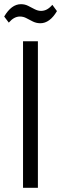

<svg xmlns="http://www.w3.org/2000/svg" viewBox="-38 -897 292 917"><path d="M143 -700V0H72V-700ZM-18 -818Q-1 -847 19 -862Q39 -877 62 -877Q81 -877 96.5 -869Q112 -861 127.5 -853Q143 -845 158 -845Q173 -845 186 -852Q199 -859 212 -874L234 -844Q217 -815 197 -800.5Q177 -786 155 -786Q136 -786 119.5 -794Q103 -802 88.5 -810Q74 -818 57 -818Q43 -818 30 -811Q17 -804 4 -789Z"/></svg>

Font: Pathway Extreme Condensed Light
Style: Regular
Weight: 300
Width: 3
Version: Version 1.001;gftools[0.9.26]